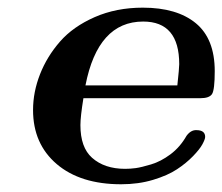

<svg xmlns="http://www.w3.org/2000/svg" viewBox="-20 -473 578 499"><path d="M65.9 -187Q65.9 -233.9 84 -280Q102.1 -326.2 136 -365Q169.9 -403.8 226.1 -428.5Q282.2 -453.1 351.1 -453.1Q439.9 -453.1 489 -412.6Q538.1 -372.1 538.1 -288.1Q538.1 -239.3 531 -228.5Q523.9 -217.8 501 -217.8H196.8Q189 -169.9 189 -147.9Q189 -89.8 219.2 -63Q251.5 -34.2 305.2 -34.2Q318.4 -34.2 332.8 -36.1Q347.2 -38.1 372.6 -45.7Q397.9 -53.2 423.1 -72Q448.2 -90.8 464.8 -120.1Q476.1 -135.3 490.2 -134.8Q513.2 -134.8 513.2 -117.2Q513.2 -111.3 506.1 -98.1Q499 -85 481.4 -66.9Q463.9 -48.8 439.9 -33Q416 -17.1 377.9 -5.6Q339.8 5.9 294.9 5.9Q189 5.9 127.4 -46.6Q65.9 -99.1 65.9 -187ZM202.1 -251H440.9Q445.8 -295.9 445.8 -306.2Q445.8 -417 352.1 -417Q234.4 -417 202.1 -251Z"/></svg>

Font: CMU Serif Extra
Style: BoldSlanted
Weight: 700
Italic angle: -9.46001°
Version: Version 0.7.0